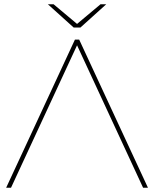

<svg xmlns="http://www.w3.org/2000/svg" viewBox="-20 -887 728 907"><path d="M656 0H679L354 -700H334L9 0H32L344 -673ZM482 -867H455L344 -774L233 -867H206L328 -757H360Z"/></svg>

Font: Montserrat-Alt1 Thin
Style: Regular
Weight: 100
Designer: Differentunic
Foundry: Differentunic
Version: Version 7.222